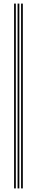

<svg xmlns="http://www.w3.org/2000/svg" viewBox="-20 -930 206 1070"><path d="M97.5 120V-910H107.2V120ZM58.5 120V-910H68.2V120ZM78 120V-910H87.8V120Z"/></svg>

Font: Big Shoulders Inline Text ExtraLight
Style: Regular
Weight: 250
Version: Version 2.002